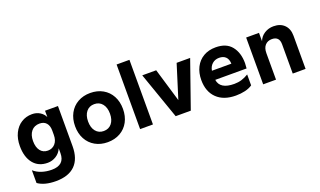

<svg xmlns="http://www.w3.org/2000/svg" viewBox="-93 -1338 3563 2136"><g transform="rotate(-20 1688.5 -270.5)"><path d="M65 169V18Q104 53 159 71Q214 89 277 89Q429 89 429 -52V-109Q407 -57 360.5 -28Q314 1 261 1Q152 1 91.5 -74.5Q31 -150 31 -279Q31 -366 63 -431.5Q95 -497 151 -532.5Q207 -568 278 -568Q330 -568 370 -543.5Q410 -519 429 -479V-554H582V-79Q582 70 504.5 147Q427 224 277 224Q142 224 65 169ZM309 -126Q361 -126 395 -164Q429 -202 429 -268V-320Q429 -377 401 -409Q373 -441 321 -441Q259 -441 223.5 -398Q188 -355 188 -282Q188 -209 220 -167.5Q252 -126 309 -126Z M684 -277Q684 -363 719.5 -429Q755 -495 819.5 -531.5Q884 -568 967 -568Q1051 -568 1115.5 -531.5Q1180 -495 1215.5 -429Q1251 -363 1251 -277Q1251 -191 1215.5 -125Q1180 -59 1115.5 -22.5Q1051 14 967 14Q884 14 819.5 -22.5Q755 -59 719.5 -125Q684 -191 684 -277ZM967 -118Q1027 -118 1062 -161Q1097 -204 1097 -277Q1097 -350 1062 -393Q1027 -436 967 -436Q908 -436 873 -393Q838 -350 838 -277Q838 -204 873 -161Q908 -118 967 -118Z M1353 -765H1505V0H1353Z M1580 -554H1745L1863 -158L1987 -554H2147L1953 0H1774Z M2179 -279Q2179 -365 2212.5 -430.5Q2246 -496 2307.5 -532Q2369 -568 2452 -568Q2578 -568 2639.5 -491Q2701 -414 2701 -291Q2701 -271 2697 -229H2326Q2342 -114 2511 -114Q2558 -114 2598.5 -126.5Q2639 -139 2680 -164V-35Q2644 -10 2593 2Q2542 14 2484 14Q2340 14 2259.5 -64Q2179 -142 2179 -279ZM2556 -337Q2554 -391 2526 -418Q2498 -445 2449 -445Q2400 -445 2367 -415.5Q2334 -386 2326 -337Z M2810 -554H2962V-455Q2982 -508 3030 -538Q3078 -568 3137 -568Q3218 -568 3265 -521Q3312 -474 3312 -392V0H3160V-347Q3160 -394 3137.5 -417Q3115 -440 3072 -440Q3022 -440 2992 -407.5Q2962 -375 2962 -314V0H2810Z"/></g></svg>

Font: Application
Style: Bold
Weight: 700
Designer: Wei Huang
Foundry: Wei Huang
Version: Version 0.012